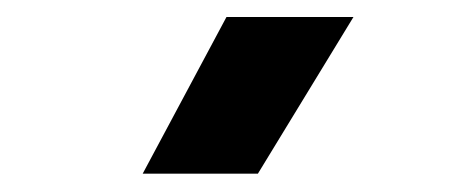

<svg xmlns="http://www.w3.org/2000/svg" viewBox="-20 -784 540 220"><path d="M143.5 -585 239.5 -764.5H385L275.5 -585Z"/></svg>

Font: Geologica SemiBold
Style: Regular
Weight: 600
Designer: Sindre Bremnes, Frode Helland
Foundry: Monokrom Skriftforlag AS
Version: Version 1.010;gftools[0.9.28]